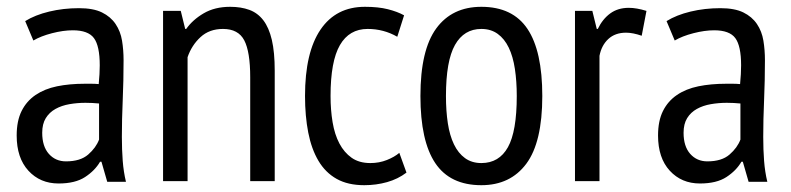

<svg xmlns="http://www.w3.org/2000/svg" viewBox="-20 -532 2324 564"><path d="M54 -470Q83 -488 124.5 -498Q166 -508 212 -508Q254 -508 279.5 -495.5Q305 -483 319.5 -461.5Q334 -440 338.5 -412.5Q343 -385 343 -355Q343 -295 340.5 -238Q338 -181 338 -130Q338 -92 340.5 -59.5Q343 -27 350 2H295L278 -57H274Q259 -31 230 -12Q201 7 152 7Q98 7 63.5 -30.5Q29 -68 29 -134Q29 -177 43.5 -206Q58 -235 84.5 -253Q111 -271 147.5 -278.5Q184 -286 229 -286Q239 -286 249 -286Q259 -286 270 -285Q273 -316 273 -340Q273 -397 256 -420Q239 -443 194 -443Q166 -443 133 -434.5Q100 -426 78 -413ZM271 -228Q261 -229 251 -229.5Q241 -230 231 -230Q207 -230 184 -226Q161 -222 143 -212Q125 -202 114.5 -185Q104 -168 104 -142Q104 -102 123.5 -80Q143 -58 174 -58Q216 -58 239 -78Q262 -98 271 -122Z M715 0V-305Q715 -380 697.5 -413.5Q680 -447 635 -447Q595 -447 569 -423Q543 -399 531 -364V0H459V-500H511L524 -447H527Q546 -474 578.5 -493Q611 -512 656 -512Q688 -512 712.5 -503Q737 -494 753.5 -472.5Q770 -451 778.5 -415Q787 -379 787 -324V0Z M1174 -25Q1149 -6 1117 3Q1085 12 1050 12Q1002 12 969 -6.5Q936 -25 915.5 -59.5Q895 -94 885.5 -142.5Q876 -191 876 -250Q876 -378 921.5 -445Q967 -512 1052 -512Q1091 -512 1119 -505Q1147 -498 1167 -487L1147 -424Q1107 -447 1060 -447Q1006 -447 978.5 -399.5Q951 -352 951 -250Q951 -209 957 -173Q963 -137 977 -110.5Q991 -84 1013 -68.5Q1035 -53 1068 -53Q1094 -53 1116.5 -62Q1139 -71 1153 -83Z M1215 -250Q1215 -385 1261.5 -448.5Q1308 -512 1394 -512Q1486 -512 1529.5 -447Q1573 -382 1573 -250Q1573 -114 1526 -51Q1479 12 1394 12Q1302 12 1258.5 -53Q1215 -118 1215 -250ZM1290 -250Q1290 -206 1295.5 -170Q1301 -134 1313.5 -108Q1326 -82 1346 -67.5Q1366 -53 1394 -53Q1446 -53 1472 -99.5Q1498 -146 1498 -250Q1498 -293 1492.5 -329.5Q1487 -366 1474.5 -392Q1462 -418 1442 -432.5Q1422 -447 1394 -447Q1343 -447 1316.5 -400Q1290 -353 1290 -250Z M1669 -500H1720L1733 -447H1736Q1750 -476 1772.5 -492.5Q1795 -509 1827 -509Q1850 -509 1879 -500L1865 -427Q1839 -436 1819 -436Q1787 -436 1767 -417.5Q1747 -399 1741 -368V0H1669Z M1938 -470Q1967 -488 2008.5 -498Q2050 -508 2096 -508Q2138 -508 2163.5 -495.5Q2189 -483 2203.5 -461.5Q2218 -440 2222.5 -412.5Q2227 -385 2227 -355Q2227 -295 2224.5 -238Q2222 -181 2222 -130Q2222 -92 2224.5 -59.5Q2227 -27 2234 2H2179L2162 -57H2158Q2143 -31 2114 -12Q2085 7 2036 7Q1982 7 1947.5 -30.5Q1913 -68 1913 -134Q1913 -177 1927.5 -206Q1942 -235 1968.5 -253Q1995 -271 2031.5 -278.5Q2068 -286 2113 -286Q2123 -286 2133 -286Q2143 -286 2154 -285Q2157 -316 2157 -340Q2157 -397 2140 -420Q2123 -443 2078 -443Q2050 -443 2017 -434.5Q1984 -426 1962 -413ZM2155 -228Q2145 -229 2135 -229.5Q2125 -230 2115 -230Q2091 -230 2068 -226Q2045 -222 2027 -212Q2009 -202 1998.5 -185Q1988 -168 1988 -142Q1988 -102 2007.5 -80Q2027 -58 2058 -58Q2100 -58 2123 -78Q2146 -98 2155 -122Z"/></svg>

Font: PT Sans Narrow
Style: Regular
Weight: 400
Width: 3
Designer: A.Korolkova, O.Umpeleva, V.Yefimov
Foundry: ParaType Ltd
Version: Version 2.003W OFL